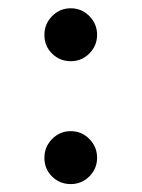

<svg xmlns="http://www.w3.org/2000/svg" viewBox="-20 -454 349 473"><path d="M89.4 -368.2Q89.4 -395 108.4 -414.3Q127.4 -433.6 154.3 -433.6Q181.2 -433.6 200.2 -414.3Q219.2 -395 219.2 -368.2Q219.2 -341.3 200.2 -322.3Q181.2 -303.2 154.3 -303.2Q127.4 -303.2 108.4 -321.8Q89.4 -340.3 89.4 -368.2ZM89.4 -65.4Q89.4 -92.3 108.4 -111.6Q127.4 -130.9 154.3 -130.9Q181.2 -130.9 200.2 -111.6Q219.2 -92.3 219.2 -65.4Q219.2 -38.6 200.2 -19.5Q181.2 -0.5 154.3 -0.5Q127.4 -0.5 108.4 -19Q89.4 -37.6 89.4 -65.4Z"/></svg>

Font: Vazir UI
Style: Regular-UI
Weight: 400
Designer: Saber Rastikerdar
Foundry: Saber Rastikerdar
Version: Version 30.1.0